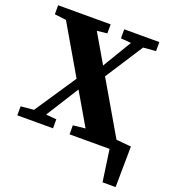

<svg xmlns="http://www.w3.org/2000/svg" viewBox="-150 -771 966 1075"><g transform="rotate(20 332.5 -233.5)"><path d="M500.8 0V-68.3L664.6 -53.3L661.7 189.4H583.9L549.1 -53.7L619.5 0ZM7.2 0V-53.7L99.2 -62.1H123.4L219.9 -53.7V0ZM43.8 0 281.1 -354 337.3 -332.2H329.6L304.4 -292.4L120.2 0ZM318.5 0V-53.7L457.7 -68.7H503L647.5 -53.7V0ZM370.3 -336.1 317.4 -360.3H323.8L347.6 -400.6L501.8 -657.3H577.9ZM427.3 0 44.1 -657.3H228.4L611.6 0ZM11.2 -603.5V-657.3H324.1V-603.5L188.4 -588.5H138.1ZM405 -603.5V-657.3H614.2V-603.5L522.9 -595.9H497.9Z"/></g></svg>

Font: Source Serif 4 Variable
Style: Regular
Weight: 400
Designer: Frank Grießhammer
Foundry: Adobe
Version: Version 4.005;hotconv 1.1.0;makeotfexe 2.6.0